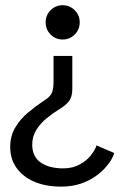

<svg xmlns="http://www.w3.org/2000/svg" viewBox="-20 -692 500 724"><path d="M252.7 -481V-356.1Q252.7 -326.1 239.5 -309.6Q226.2 -293.2 202 -279.1Q179.7 -265.4 156.5 -246.6Q133.2 -227.8 117.4 -202.8Q101.5 -177.9 101.5 -146.7Q101.5 -101.5 133.4 -79.3Q165.4 -57.1 218 -57.1Q254.5 -57.1 280.9 -71.9Q307.4 -86.6 323.1 -106.8Q338.9 -127 343.9 -143.7L410.6 -115.1Q409.2 -107 400.8 -91.9Q392.4 -76.7 376.6 -59Q360.9 -41.3 337.3 -25.2Q313.6 -9.1 282 1.3Q250.3 11.7 210.2 11.7Q151.9 11.7 108.9 -7Q65.9 -25.6 42.2 -59.1Q18.5 -92.5 18.5 -137.7Q18.5 -179.4 37.5 -211.2Q56.5 -243.1 85.9 -267.7Q115.3 -292.4 146.7 -313.1Q168.4 -326.3 175.1 -341.1Q181.9 -355.9 181.9 -384.6V-481ZM216.4 -672.3Q242.9 -672.3 261.8 -653.5Q280.6 -634.6 280.6 -608.1Q280.6 -580.6 261.8 -561.8Q242.9 -543 216.4 -543Q189.6 -543 170.9 -561.8Q152.1 -580.6 152.1 -608.1Q152.1 -634.6 170.9 -653.5Q189.6 -672.3 216.4 -672.3Z"/></svg>

Font: League Spartan Extralight
Style: Regular
Weight: 200
Foundry: The League of Moveable Type
Version: Version 2.300; ttfautohint (v1.8.3)